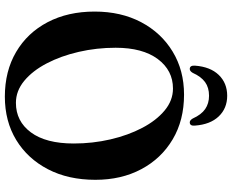

<svg xmlns="http://www.w3.org/2000/svg" viewBox="-101 -823 934 772"><g transform="rotate(90 366.0 -437.0)"><path d="M360.5 -710Q463.5 -710 540.5 -664.2Q617.5 -618.5 660.2 -538.2Q703 -458 703 -353.5Q703 -244.5 660.5 -162.8Q618 -81 542.8 -35.2Q467.5 10.5 368.5 10.5Q266 10.5 189 -34.8Q112 -80 69.2 -161.5Q26.5 -243 26.5 -350.5Q26.5 -456.5 69.2 -537.5Q112 -618.5 187.5 -664.2Q263 -710 360.5 -710ZM557 -266.5Q557 -342.5 540.5 -413.8Q524 -485 494.2 -541.8Q464.5 -598.5 424.2 -632Q384 -665.5 336 -665.5Q263 -665.5 217.5 -604.5Q172 -543.5 172 -435Q172 -358.5 188.5 -286.8Q205 -215 234.8 -158Q264.5 -101 305 -67.5Q345.5 -34 393.5 -34Q467.5 -34 512.2 -94.2Q557 -154.5 557 -266.5ZM365 -810.5Q332 -810.5 310 -794.5Q288 -778.5 273 -745Q266 -733 257.5 -733Q242.5 -733 244 -754Q248.5 -815.5 281.2 -849.5Q314 -883.5 365 -883.5Q415.5 -883.5 448 -849.5Q480.5 -815.5 485 -754Q487 -733 472 -733Q463.5 -733 456.5 -745Q441 -779.5 418.5 -795Q396 -810.5 365 -810.5Z"/></g></svg>

Font: Fraunces 144pt S050 SemiBold
Style: Regular
Weight: 600
Version: Version 1.000; ttfautohint (v1.8.3)